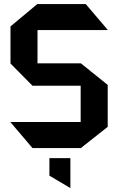

<svg xmlns="http://www.w3.org/2000/svg" viewBox="-20 -734 586 952"><path d="M166 -585V-420H381L514 -313V-105L381 0H141L32 -128V-129H380V-309H141L32 -419V-603L165 -714H405L514 -586V-585ZM328 198 225 137V50H329V198Z"/></svg>

Font: Foldit Thin SemiBold
Style: Regular
Weight: 600
Version: Version 1.003